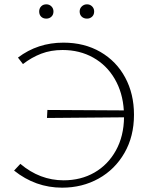

<svg xmlns="http://www.w3.org/2000/svg" viewBox="-20 -861 698 887"><path d="M161 -808Q161 -822 170 -831.5Q179 -841 194 -841Q208 -841 217.5 -831.5Q227 -822 227 -808Q227 -793 217.5 -784Q208 -775 194 -775Q179 -775 170 -784Q161 -793 161 -808ZM348 -808Q348 -822 358 -831.5Q368 -841 382 -841Q396 -841 405.5 -831.5Q415 -822 415 -808Q415 -793 405.5 -784Q396 -775 382 -775Q367 -775 357.5 -784Q348 -793 348 -808ZM599 -331Q599 -231 555 -154.5Q511 -78 435.5 -36Q360 6 267 6Q144 6 45 -73L74 -104Q164 -28 274 -28Q354 -28 416.5 -64Q479 -100 515.5 -166Q552 -232 553 -319L197 -316L199 -353L552 -351Q547 -433 510 -496.5Q473 -560 410.5 -595Q348 -630 269 -630Q215 -630 170.5 -613Q126 -596 86 -565L63 -595Q154 -664 273 -664Q370 -664 444 -621Q518 -578 558.5 -502.5Q599 -427 599 -331Z"/></svg>

Font: Ysabeau Infant Light
Style: Regular
Weight: 300
Designer: Christian Thalmann (Catharsis Fonts)
Version: Version 0.003